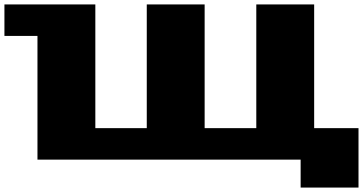

<svg xmlns="http://www.w3.org/2000/svg" viewBox="-20 -720 1637 866"><path d="M0 -558V-700H410V-142H642V-700H903V-142H1136V-700H1397V-142H1597V126H1336V0H149V-558Z"/></svg>

Font: Stalinist One
Style: Regular
Weight: 400
Designer: Jovanny Lemonad
Foundry: Alexey Maslov, Jovanny Lemonad
Version: Version 3.004